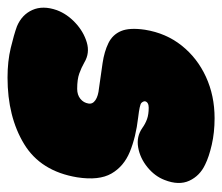

<svg xmlns="http://www.w3.org/2000/svg" viewBox="-85 -505 590 510"><g transform="rotate(90 210.0 -250.0)"><path d="M161 25Q118 25 82.5 16.5Q47 8 25 0Q-6 -13 -18.5 -41Q-31 -69 -18 -106Q-8 -133 15.5 -155Q39 -177 67.5 -185.5Q96 -194 121 -179Q135 -171 150.5 -165.5Q166 -160 191 -160Q207 -160 217.5 -168.5Q228 -177 230 -190Q232 -201 221 -208.5Q210 -216 189 -218Q153 -223 122.5 -227.5Q92 -232 69.5 -243Q47 -254 37.5 -276.5Q28 -299 34 -340Q43 -396 76 -437.5Q109 -479 159 -502Q209 -525 269 -525Q307 -525 339.5 -517.5Q372 -510 392 -500Q422 -486 435 -458Q448 -430 433 -392Q423 -366 399 -346.5Q375 -327 346.5 -322Q318 -317 295 -333Q284 -341 271.5 -345.5Q259 -350 241 -350Q234 -350 229.5 -347.5Q225 -345 224 -340Q224 -335 228.5 -330.5Q233 -326 267 -322Q319 -316 358 -300Q397 -284 416 -251Q435 -218 426 -160Q410 -63 337.5 -19Q265 25 161 25Z"/></g></svg>

Font: Winky Sans Black
Style: Italic
Weight: 900
Italic angle: -8.97852°
Designer: Simon Atzbach
Foundry: typofactur
Version: Version 1.205